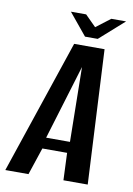

<svg xmlns="http://www.w3.org/2000/svg" viewBox="-111 -779 578 833"><g transform="rotate(10 178.0 -363.0)"><path d="M-28 0 171 -591H305L335 0H228L223 -120H114L74 0ZM122 -169H227L222 -498ZM212 -630 133 -726H200L248 -678L311 -726H376L268 -630Z"/></g></svg>

Font: Alumni Sans Thin SemiBold
Style: Italic
Weight: 600
Italic angle: -8°
Version: Version 1.016